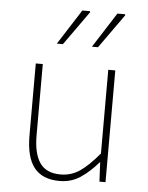

<svg xmlns="http://www.w3.org/2000/svg" viewBox="-53 -763 629 818"><g transform="rotate(5 262.0 -354.0)"><path d="M232 12Q159 12 123.5 -32.5Q88 -77 88 -170V-478H118V-174Q118 -95 145.5 -55.5Q173 -16 234 -16Q279 -16 316 -41Q353 -66 398 -120V-478H428V0H402L398 -82H396Q360 -40 321 -14Q282 12 232 12ZM170 -570 266 -720H298L300 -716L196 -570ZM320 -570 416 -720H448L450 -716L346 -570Z"/></g></svg>

Font: SourceSans3VF
Style: Regular
Weight: 200
Designer: Paul D. Hunt
Foundry: Adobe
Version: Version 3.052;hotconv 1.1.0;makeotfexe 2.6.0